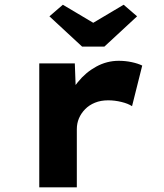

<svg xmlns="http://www.w3.org/2000/svg" viewBox="-20 -802 701 822"><path d="M148.1 0V-530.7H300.3L307.2 -343.3L266.1 -357.4Q279.7 -409 313.4 -450.6Q347 -492.3 392.4 -517Q437.7 -541.7 488.3 -541.7Q516.9 -541.7 543.7 -536Q570.5 -530.3 588.9 -521.3L545.3 -347.4Q528.4 -358.6 499.9 -365.5Q471.4 -372.5 443.1 -372.5Q411.2 -372.5 386.5 -362.3Q361.7 -352.2 344.4 -334.5Q327.1 -316.8 318 -295.3Q308.9 -273.7 308.9 -248.9V0ZM331.6 -602.4 191.6 -732.1 249.1 -781.7 394.2 -695.5H364.2L509.3 -781.7L566.9 -732.1L426.8 -602.4Z"/></svg>

Font: Lexend Giga
Style: Regular
Weight: 400
Designer: Bonnie Shaver-Troup, Thomas Jockin
Foundry: Lexend
Version: Version 1.007